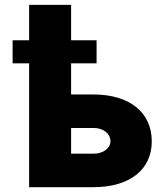

<svg xmlns="http://www.w3.org/2000/svg" viewBox="-20 -775 682 795"><path d="M379.9 -608.4H274.4V-754.9H100.6V-608.4H32.2V-512.7H100.6V0H367.2C516.6 0 608.4 -72.3 608.4 -189.5C608.4 -309.6 516.6 -383.8 367.2 -383.8H274.4V-512.7H379.9ZM274.4 -138.7V-245.1H367.2C407.2 -245.1 436.5 -222.7 437.5 -190.4C436.5 -160.2 407.2 -138.7 367.2 -138.7Z"/></svg>

Font: Pretendard Black
Style: Regular
Weight: 900
Designer: Base glyphs from Inter by Rasmus Andersson; Hangeul glyphs from Noto Sans CJK(Source Han Sans) by Jang Soo-young and Kan
Foundry: Kil Hyung-jin
Version: Version 1.309;Glyphs 3.2 (3225)